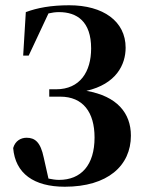

<svg xmlns="http://www.w3.org/2000/svg" viewBox="-20 -693 561 729"><path d="M226 16C389 16 477 -64 477 -178C477 -263 425 -328 308 -348C421 -374 457 -447 457 -512C457 -612 372 -673 243 -673C173 -673 121 -663 78 -647L68 -482H89L164 -642C177 -645 190 -647 204 -647C272 -647 326 -612 326 -509C326 -421 284 -354 193 -354H167V-326H209C295 -326 339 -267 339 -171C339 -66 288 -10 204 -10C192 -10 178 -12 164 -15L146 -95C134 -153 113 -170 81 -170C60 -170 38 -159 30 -131C38 -34 109 16 226 16Z"/></svg>

Font: Source Serif 4 Display
Style: Bold
Weight: 700
Designer: Frank Grießhammer
Foundry: Adobe Systems Incorporated
Version: Version 4.004;hotconv 1.0.117;makeotfexe 2.5.65602